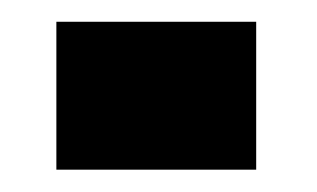

<svg xmlns="http://www.w3.org/2000/svg" viewBox="-20 -408 284 172"><path d="M30.5 -388.5V-256H209.5V-388.5Z"/></svg>

Font: Anybody SemiCondensed ExtraBold
Style: Regular
Weight: 800
Width: 4
Version: Version 1.113;gftools[0.9.25]